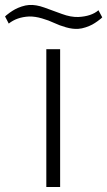

<svg xmlns="http://www.w3.org/2000/svg" viewBox="-92 -746 428 766"><path d="M92.8 -549.8H147.9V0H92.8ZM300.8 -705.1 315.9 -676.8Q314 -674.8 310.8 -671.9Q307.6 -668.9 297.1 -661.4Q286.6 -653.8 275.9 -647.9Q265.1 -642.1 249.8 -637Q234.4 -631.8 220.2 -630.9Q197.8 -629.4 171.4 -637Q145 -644.5 124 -654.5Q103 -664.6 75.4 -672.6Q47.9 -680.7 23.9 -680.2Q-24.9 -677.7 -57.1 -651.9Q-60.5 -659.2 -64.7 -666.7Q-68.8 -674.3 -71.8 -680.2Q-69.8 -682.1 -66.7 -685.1Q-63.5 -688 -53 -695.6Q-42.5 -703.1 -31.7 -709Q-21 -714.8 -5.6 -720Q9.8 -725.1 23.9 -726.1Q51.3 -728 85.2 -715.8Q119.1 -703.6 154.8 -690.4Q190.4 -677.2 220.2 -678.2Q272.5 -680.7 300.8 -705.1Z"/></svg>

Font: Junction Light
Style: Regular
Weight: 300
Designer: Caroline Hadilaksono
Foundry: Caroline Hadilaksono
Version: Version 1.002